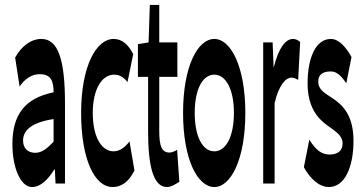

<svg xmlns="http://www.w3.org/2000/svg" viewBox="-20 -740 1463 774"><path d="M109 14C143 14 173 -15 199 -57H201L204 0H242V-323C242 -501 214 -583 147 -583C104 -583 66 -553 41 -508L59 -391C80 -423 109 -441 140 -441C185 -441 196 -414 196 -368C81 -344 30 -279 30 -159C30 -64 63 14 109 14ZM73 -173C73 -213 104 -246 196 -260V-169C170 -141 148 -124 122 -124C95 -124 73 -140 73 -173Z M434 14C467 14 498 -4 522 -53L502 -170C485 -147 463 -130 438 -130C388 -130 354 -190 354 -285C354 -379 390 -439 440 -439C461 -439 478 -430 494 -409L517 -522C498 -559 473 -583 438 -583C368 -583 307 -473 307 -285C307 -96 362 14 434 14Z M653 14C670 14 688 2 703 -7L694 -136C686 -131 673 -125 664 -125C632 -125 622 -150 622 -213V-430H695V-569H622V-720H584L579 -569L536 -562V-430H577V-211C577 -77 596 14 653 14Z M844 14C910 14 969 -96 969 -285C969 -473 910 -583 844 -583C777 -583 718 -473 718 -285C718 -96 777 14 844 14ZM765 -285C765 -379 796 -439 844 -439C891 -439 923 -379 923 -285C923 -190 891 -130 844 -130C796 -130 765 -190 765 -285Z M1041 -569V0H1087V-325C1105 -400 1133 -427 1155 -427C1166 -427 1172 -423 1182 -418L1190 -571C1181 -578 1173 -583 1161 -583C1131 -583 1103 -546 1084 -470H1083L1079 -569Z M1306 14C1370 14 1405 -67 1405 -172C1405 -275 1362 -316 1322 -343C1291 -364 1263 -377 1263 -411C1263 -438 1279 -452 1314 -452C1338 -452 1357 -433 1376 -404L1397 -510C1377 -547 1347 -583 1314 -583C1254 -583 1220 -510 1220 -403C1220 -308 1261 -262 1299 -235C1329 -212 1361 -196 1361 -162C1361 -134 1344 -117 1308 -117C1275 -117 1251 -138 1227 -177L1205 -66C1231 -18 1268 14 1306 14Z"/></svg>

Font: 寒蝉无机体 CompactMedium
Style: Regular
Weight: 500
Width: 3
Designer: ChillTanhei {Warren2060}; 
Source Han Sans {Ryoko NISHIZUKA 西塚涼子 (kana, bopomofo & ideographs); Paul D. Hunt (Latin, Gre
Foundry: ChillType&Adobe
Version: Version 1.000;Glyphs 3.1.1 (3135)